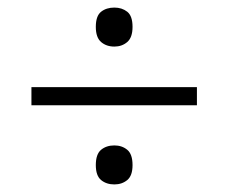

<svg xmlns="http://www.w3.org/2000/svg" viewBox="-20 -611 603 507"><path d="M282 -488Q261 -488 247 -500Q233 -512 233 -540Q233 -569 247 -580Q261 -591 282 -591Q302 -591 316 -580Q330 -569 330 -540Q330 -512 316 -500Q302 -488 282 -488ZM63 -333V-381H500V-333ZM282 -124Q261 -124 247 -135.5Q233 -147 233 -175Q233 -204 247 -215.5Q261 -227 282 -227Q302 -227 316 -215.5Q330 -204 330 -175Q330 -147 316 -135.5Q302 -124 282 -124Z"/></svg>

Font: Noto Serif Gurmukhi
Style: Regular
Weight: 400
Designer: Vaibhav Singh and the Monotype Design Team
Foundry: Monotype Imaging Inc.
Version: Version 2.003